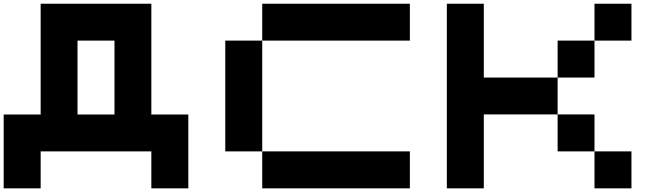

<svg xmlns="http://www.w3.org/2000/svg" viewBox="-20 -820 3641 1040"><path d="M200.2 0V200.2H0V-199.7H200.2V-799.8H799.8V-199.7H1000V200.2H799.8V0ZM600.1 -199.7V-600.1H399.9V-199.7Z M2200.2 200.2H1400.4V0H2200.2ZM1200.2 -600.1H1400.4V0H1200.2ZM2200.2 -799.8V-600.1H1400.4V-799.8Z M2600.6 -399.9H3000.5V-200.2H2600.6V200.2H2400.4V-799.8H2600.6ZM3200.2 0H3000.5V-200.2H3200.2ZM3400.4 200.2H3200.2V0H3400.4ZM3400.4 -799.8V-600.1H3200.2V-799.8ZM3200.2 -600.1V-399.9H3000.5V-600.1Z"/></svg>

Font: QuinqueFive
Style: Regular
Weight: 400
Monospace: yes
Designer: GGBotNet
Foundry: GGBotNet
Version: 1.1